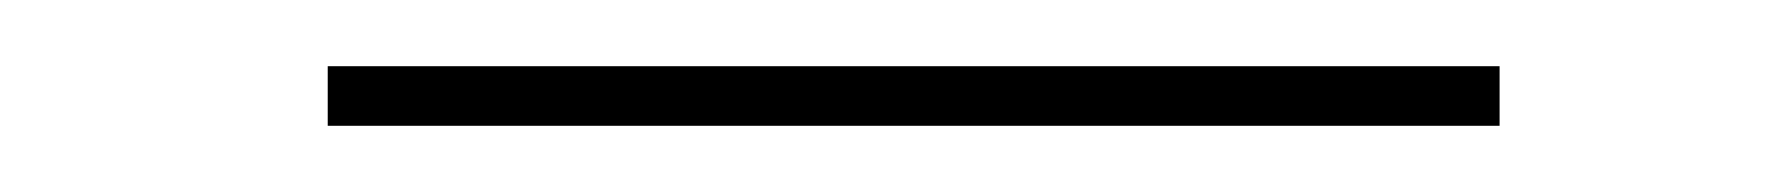

<svg xmlns="http://www.w3.org/2000/svg" viewBox="-20 -38 540 58"><path d="M79 -18H433V0H79Z"/></svg>

Font: Antic Didone
Style: Regular
Weight: 400
Designer: Santiago Orozco
Foundry: Santiago Orozco
Version: Version 2.001